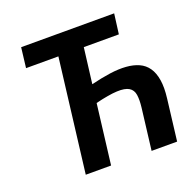

<svg xmlns="http://www.w3.org/2000/svg" viewBox="-118 -762 867 877"><g transform="rotate(-20 316.0 -323.5)"><path d="M597.2 0.5H473.1L497.6 -200.7Q502 -237.3 498.3 -262.2Q494.6 -287.1 475.3 -298.8Q456.1 -310.5 417 -308.8Q377.9 -307.1 312 -291L276.4 0H153.3L220.7 -550.8H63.5L75.2 -648.4H527.3L514.6 -550.8H344.2L322.8 -378.4Q372.6 -390.6 415.8 -396.7Q459 -402.8 494.4 -400.1Q529.8 -397.5 556.4 -385.5Q583 -373.5 599.6 -349.6Q616.2 -325.7 622.1 -288.8Q627.9 -252 621.6 -200.7Z"/></g></svg>

Font: Carlito
Style: Bold Italic
Weight: 700
Italic angle: -7°
Designer: Lukasz Dziedzic
Foundry: tyPoland Lukasz Dziedzic
Version: Version 1.104